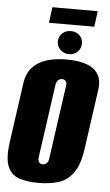

<svg xmlns="http://www.w3.org/2000/svg" viewBox="-58 -886 537 937"><g transform="rotate(5 210.0 -418.0)"><path d="M166 12Q111 12 72 -1Q33 -14 16 -54Q-1 -94 10 -173L51 -465Q58 -515 85 -544.5Q112 -574 155 -587Q198 -600 252 -600Q307 -600 346.5 -587Q386 -574 405.5 -544.5Q425 -515 418 -465L377 -174Q366 -94 336.5 -54Q307 -14 264 -1Q221 12 166 12ZM179 -80Q184 -80 190.5 -82.5Q197 -85 202.5 -92Q208 -99 209 -110L260 -473Q262 -485 258 -491.5Q254 -498 248.5 -500.5Q243 -503 238 -503Q233 -503 226.5 -500.5Q220 -498 215 -491.5Q210 -485 208 -473L157 -110Q156 -99 159.5 -92Q163 -85 168.5 -82.5Q174 -80 179 -80ZM261 -627Q235 -627 218 -643.5Q201 -660 201 -684Q201 -708 218 -724Q235 -740 261 -740Q286 -740 302.5 -724Q319 -708 319 -684Q319 -660 302.5 -643.5Q286 -627 261 -627ZM150 -771 160 -848H382L372 -771Z"/></g></svg>

Font: Alumni Sans Thin Black
Style: Italic
Weight: 900
Italic angle: -8°
Version: Version 1.016